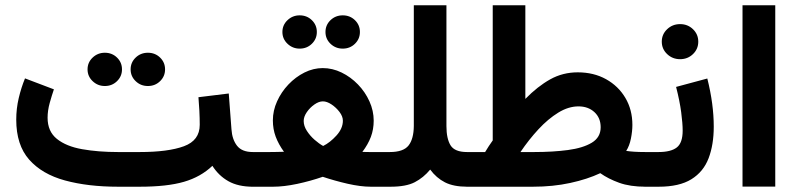

<svg xmlns="http://www.w3.org/2000/svg" viewBox="-20 -707 3023 727"><path d="M474.6 -444.3Q474.6 -470.7 493.7 -489Q512.7 -507.3 540 -507.3Q567.4 -507.3 586.2 -489Q605 -470.7 605 -444.3Q605 -418 586.2 -399.7Q567.4 -381.3 540 -381.3Q512.7 -381.3 493.7 -399.7Q474.6 -418 474.6 -444.3ZM311.5 -444.3Q311.5 -470.7 330.8 -489Q350.1 -507.3 377 -507.3Q404.3 -507.3 423.1 -489Q441.9 -470.7 441.9 -444.3Q441.9 -418 423.1 -399.7Q404.3 -381.3 377 -381.3Q350.1 -381.3 330.8 -399.7Q311.5 -418 311.5 -444.3ZM731.4 -338.9 846.2 -353 856.4 -217.8Q858.9 -179.2 877.4 -155.3Q896 -131.3 937.5 -131.3H948.2V0H937.5Q881.8 0 845 -20.8Q808.1 -41.5 784.2 -79.1Q740.2 -37.1 676.5 -18.6Q612.8 0 508.8 0H427.2Q313 0 226.1 -23.7Q139.2 -47.4 90.3 -102.8Q41.5 -158.2 41.5 -253.9Q41.5 -295.9 51 -335.9Q60.5 -376 74.7 -410.2L184.1 -368.7Q176.3 -346.2 168.2 -317.1Q160.2 -288.1 160.2 -261.2Q160.2 -209.5 195.3 -181.2Q230.5 -152.8 291 -142.1Q351.6 -131.3 427.2 -131.3H508.8Q616.7 -131.3 676.5 -153.3Q736.3 -175.3 736.3 -234.4Q736.3 -258.8 734.9 -287.6Q733.4 -316.4 731.4 -338.9Z M1212.4 -585.9Q1212.4 -612.3 1231.4 -630.6Q1250.5 -648.9 1277.8 -648.9Q1305.2 -648.9 1324 -630.6Q1342.8 -612.3 1342.8 -585.9Q1342.8 -559.6 1324 -541.3Q1305.2 -522.9 1277.8 -522.9Q1250.5 -522.9 1231.4 -541.3Q1212.4 -559.6 1212.4 -585.9ZM1049.3 -585.9Q1049.3 -612.3 1068.6 -630.6Q1087.9 -648.9 1114.7 -648.9Q1142.1 -648.9 1160.9 -630.6Q1179.7 -612.3 1179.7 -585.9Q1179.7 -559.6 1160.9 -541.3Q1142.1 -522.9 1114.7 -522.9Q1087.9 -522.9 1068.6 -541.3Q1049.3 -559.6 1049.3 -585.9ZM1395 -250Q1395 -217.3 1384.3 -188.7Q1373.5 -160.2 1352.1 -131.8Q1366.2 -131.3 1377.9 -131.3Q1389.6 -131.3 1399.4 -131.3H1445.8V0H1383.8Q1345.7 0 1296.4 -11.2Q1247.1 -22.5 1202.1 -37.6Q1155.8 -21.5 1105.2 -10.7Q1054.7 0 1014.2 0H930.2V-131.3H1001Q1013.7 -131.3 1025.6 -131.6Q1037.6 -131.8 1055.2 -132.3Q1034.7 -160.6 1023.9 -189.5Q1013.2 -218.3 1013.2 -251Q1013.2 -288.1 1029.1 -323.2Q1044.9 -358.4 1072 -387Q1099.1 -415.5 1132.8 -432.4Q1166.5 -449.2 1202.1 -449.2Q1238.8 -449.2 1273.4 -432.4Q1308.1 -415.5 1335.4 -387.2Q1362.8 -358.9 1378.9 -323.2Q1395 -287.6 1395 -250ZM1202.6 -323.2Q1187.5 -323.2 1170.7 -311.5Q1153.8 -299.8 1141.8 -282.5Q1129.9 -265.1 1129.9 -249Q1129.9 -230 1142.1 -211.2Q1154.3 -192.4 1171.4 -177.5Q1188.5 -162.6 1203.6 -154.3Q1229.5 -167 1253.9 -193.8Q1278.3 -220.7 1278.3 -250Q1278.3 -266.1 1265.6 -283Q1252.9 -299.8 1235.4 -311.5Q1217.8 -323.2 1202.6 -323.2Z M1546.9 -230V-687H1670.4V-229.5Q1670.4 -182.1 1686 -156.7Q1701.7 -131.3 1748.5 -131.3H1763.2V0H1749.5Q1697.3 0 1664.8 -16.6Q1632.3 -33.2 1608.9 -64.9Q1583.5 -34.2 1550.5 -17.1Q1517.6 0 1459 0H1427.7V-131.3H1456.1Q1507.3 -131.3 1526.9 -156Q1546.4 -180.7 1546.9 -230Z M2167.5 -433.1Q2228 -433.1 2274.7 -407.2Q2321.3 -381.3 2347.9 -336.4Q2374.5 -291.5 2374.5 -233.9Q2374.5 -210 2368.9 -182.1Q2363.3 -154.3 2351.1 -135.7Q2362.8 -133.8 2380.1 -132.6Q2397.5 -131.3 2424.3 -131.3H2438.5V0H2424.8Q2365.7 0 2324.5 -14.9Q2283.2 -29.8 2252.9 -51.3Q2204.1 -28.3 2138.9 -14.2Q2073.7 0 1997.6 0H1745.6V-131.3H1816.9Q1823.7 -143.1 1830.8 -153.6Q1837.9 -164.1 1845.7 -175.3V-687H1969.2V-332.5Q2015.6 -379.9 2063.2 -406.5Q2110.8 -433.1 2167.5 -433.1ZM2170.4 -304.2Q2132.3 -304.2 2093.8 -280.5Q2055.2 -256.8 2018.8 -217.5Q1982.4 -178.2 1950.7 -131.3H2002Q2073.2 -131.3 2130.4 -138.9Q2187.5 -146.5 2220.9 -166.7Q2254.4 -187 2254.4 -225.1Q2254.4 -260.7 2230.7 -282.5Q2207 -304.2 2170.4 -304.2Z M2474.1 0H2419.9V-131.3H2473.1Q2520.5 -131.3 2542.7 -148.7Q2564.9 -166 2564.9 -212.4Q2564.9 -239.3 2559.3 -282Q2553.7 -324.7 2540 -377.9L2658.2 -409.7Q2682.6 -313 2682.6 -227.5Q2682.6 -159.2 2663.1 -107.9Q2643.6 -56.6 2597.9 -28.3Q2552.2 0 2474.1 0ZM2485.8 -549.3Q2485.8 -577.1 2506.1 -596.4Q2526.4 -615.7 2555.2 -615.7Q2584 -615.7 2604 -596.4Q2624 -577.1 2624 -549.3Q2624 -521.5 2604 -502.2Q2584 -482.9 2555.2 -482.9Q2526.4 -482.9 2506.1 -502.2Q2485.8 -521.5 2485.8 -549.3Z M2915.5 -687V-0.5H2791.5V-687Z"/></svg>

Font: Vazirmatn RD
Style: Bold
Weight: 700
Designer: Saber Rastikerdar
Foundry: Saber Rastikerdar
Version: Version 32.102